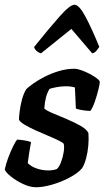

<svg xmlns="http://www.w3.org/2000/svg" viewBox="-28 -790 441 810"><path d="M124 0Q99 0 70 -13.5Q41 -27 18.5 -45Q-4 -63 -8 -75Q-2 -102 8 -128Q18 -154 28 -174Q38 -194 44 -201Q55 -201 76 -197.5Q97 -194 103 -190Q100 -176 96 -150.5Q92 -125 89 -102Q102 -88 126 -79.5Q150 -71 177 -71Q185 -71 195 -72.5Q205 -74 212 -77Q222 -86 229.5 -106Q237 -126 240.5 -147.5Q244 -169 241 -183Q238 -188 220 -197Q202 -206 175.5 -217Q149 -228 122.5 -240Q96 -252 76.5 -263.5Q57 -275 52 -285Q52 -297 55 -321Q58 -345 65 -371Q72 -397 83 -414Q91 -422 111 -436.5Q131 -451 159 -465.5Q187 -480 220 -490Q253 -500 287 -500Q297 -500 314.5 -494Q332 -488 350 -478.5Q368 -469 380.5 -459.5Q393 -450 393 -444Q393 -436 387 -411.5Q381 -387 372 -361Q363 -335 353 -322Q340 -322 318 -325.5Q296 -329 292 -333Q291 -355 290 -379Q289 -403 288 -421Q272 -426 250 -426Q229 -426 209 -422Q189 -418 181 -415Q162 -385 159 -332Q169 -323 196.5 -311.5Q224 -300 256 -286.5Q288 -273 313 -258.5Q338 -244 345 -229Q347 -204 344.5 -175.5Q342 -147 335 -121Q328 -95 318 -80Q300 -59 265 -40.5Q230 -22 191.5 -11Q153 0 124 0ZM145 -565Q134 -568 125.5 -576Q117 -584 116 -592Q177 -668 222 -719Q267 -770 286 -770Q306 -770 333 -719Q360 -668 391 -592Q386 -585 379.5 -576.5Q373 -568 361 -565L273 -668Z"/></svg>

Font: Texturina 72pt 72pt Regular
Style: Bold Italic
Weight: 700
Italic angle: -11°
Designer: Guillermo Torres Carreño
Foundry: Omnibus-Type
Version: Version 1.002; ttfautohint (v1.8.3)